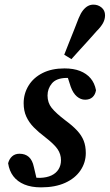

<svg xmlns="http://www.w3.org/2000/svg" viewBox="-20 -794 473 828"><path d="M157 14Q115 14 85 1.5Q55 -11 37.5 -34Q20 -57 15 -90Q20 -109 32.5 -120Q45 -131 64 -131Q89 -131 104.5 -117Q120 -103 126 -74L142 -6L90 -32Q108 -29 122 -28Q136 -27 153 -27Q182 -28 202 -37.5Q222 -47 232.5 -64Q243 -81 243 -103Q243 -129 228.5 -150.5Q214 -172 174 -203Q146 -224 125.5 -245Q105 -266 93.5 -291Q82 -316 82 -349Q82 -390 103 -424.5Q124 -459 163.5 -479Q203 -499 258 -499Q297 -499 325 -488Q353 -477 370.5 -456.5Q388 -436 394 -405Q391 -386 379 -375Q367 -364 347 -364Q328 -364 311.5 -378Q295 -392 285 -420L266 -479L313 -455Q302 -457 290.5 -457.5Q279 -458 266 -458Q223 -457 204 -434.5Q185 -412 185 -382Q185 -351 203 -328.5Q221 -306 263 -274Q293 -252 312.5 -231Q332 -210 341 -187Q350 -164 350 -134Q350 -93 327 -59Q304 -25 261 -5.5Q218 14 157 14ZM257 -558Q267 -584 277.5 -610Q288 -636 298.5 -662.5Q309 -689 319 -715Q328 -737 338 -749.5Q348 -762 359 -768Q370 -774 383 -774Q403 -774 418 -761.5Q433 -749 433 -728Q433 -711 424.5 -695Q416 -679 397 -660Q379 -639 360.5 -619Q342 -599 324 -579Q306 -559 288 -539Z"/></svg>

Font: Source Serif 4 18pt SemiBold
Style: Italic
Weight: 600
Italic angle: -12°
Designer: Frank Grießhammer
Foundry: Adobe Systems Incorporated
Version: Version 4.004;hotconv 1.0.116;makeotfexe 2.5.65601